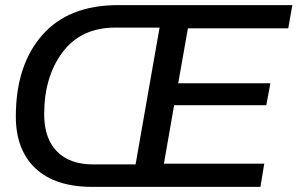

<svg xmlns="http://www.w3.org/2000/svg" viewBox="-20 -732 1165 752"><path d="M1000 0H343Q196 0 119 -72.5Q42 -145 42 -276Q42 -476 145 -594Q248 -712 443 -712H1125L1109 -621H716L678 -406H1039L1023 -320H662L622 -91H1015ZM153 -284Q153 -190 203 -139Q253 -88 345 -88H511L605 -624H432Q298 -624 225.5 -528Q153 -432 153 -284Z"/></svg>

Font: Creato Display Medium
Style: Italic
Weight: 500
Italic angle: -10°
Version: Version 1.000